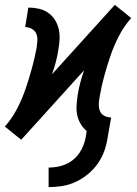

<svg xmlns="http://www.w3.org/2000/svg" viewBox="-41 -561 561 786"><path d="M158 205V125Q175 125 192.5 122Q210 119 227 112Q244 105 258.5 93Q273 81 283.5 66Q294 51 300.5 34Q307 17 310 0L314 -25Q299 -37 289 -54Q279 -71 275 -90.5Q271 -110 272.5 -130.5Q274 -151 277 -172Q281 -198 288 -223.5Q295 -249 303 -273L46 11L12 -16L-21 -43Q9 -77 29.5 -117Q50 -157 64 -198Q78 -239 89.5 -281Q101 -323 109 -365Q111 -380 112 -395Q113 -410 107.5 -423Q102 -436 89 -443Q76 -450 62 -450L75 -530Q96 -530 117 -525.5Q138 -521 155 -509.5Q172 -498 183 -481Q194 -464 199 -443.5Q204 -423 203 -401.5Q202 -380 198 -358Q194 -332 187.5 -307Q181 -282 172 -257L429 -541L463 -514L496 -487Q466 -453 445.5 -413Q425 -373 411 -332Q397 -291 385.5 -249Q374 -207 367 -165Q364 -150 363.5 -135Q363 -120 368 -107Q373 -94 386 -87Q399 -80 414 -80L400 0Q396 28 386.5 55.5Q377 83 360 107.5Q343 132 319.5 151.5Q296 171 269 183.5Q242 196 214 200.5Q186 205 158 205Z"/></svg>

Font: Iosevka Slab Medium
Style: Italic
Weight: 500
Italic angle: -9°
Monospace: yes
Designer: Belleve Invis
Foundry: Belleve Invis
Version: Version 11.1.0; ttfautohint (v1.8.3)